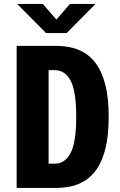

<svg xmlns="http://www.w3.org/2000/svg" viewBox="-20 -926 590 946"><path d="M62 0V-700H256.5Q290 -700 326 -693Q362 -686 395.8 -666Q429.5 -646 456.5 -607.5Q483.5 -569 499.5 -506Q515.5 -443 515.5 -350Q515.5 -257 499.5 -194Q483.5 -131 456.5 -92.5Q429.5 -54 395.8 -34Q362 -14 326 -7Q290 0 256.5 0ZM219.5 -119.5H250Q299.5 -119.5 327.5 -171.5Q355.5 -223.5 355.5 -350Q355.5 -477 327.8 -528.8Q300 -580.5 250 -580.5H219.5ZM64.5 -906.5H191L258 -829.5L324.5 -906.5H450.5L308.5 -763H207Z"/></svg>

Font: Trispace SemiCondensed
Style: Bold
Weight: 700
Width: 4
Designer: Tyler Finck
Foundry: Etcetera Type Company
Version: Version 1.210; ttfautohint (v1.8.3)